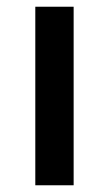

<svg xmlns="http://www.w3.org/2000/svg" viewBox="-20 -551 324 571"><path d="M85 -531H199V0H85Z"/></svg>

Font: Argentum Sans
Style: Regular
Weight: 400
Designer: Julieta Ulanovsky, Owen Earl, Chris M. Simpson, Rasmus Andersson, Cristiano Sobral
Foundry: The Argentum Sans Project Authors
Version: Version 3.135; ttfautohint (v1.8.4.7-5d5b-dirty)